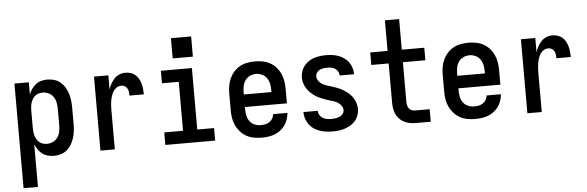

<svg xmlns="http://www.w3.org/2000/svg" viewBox="-56 -935 4111 1344"><g transform="rotate(-5 2000.0 -263.0)"><path d="M60 215V-520H161V-435Q169 -455 181.5 -473Q194 -491 211 -504Q228 -517 249 -522.5Q270 -528 292 -528Q316 -528 340 -521Q364 -514 383 -498Q402 -482 414.5 -461Q427 -440 434.5 -416.5Q442 -393 445 -368.5Q448 -344 448 -320V-200Q448 -176 445 -151.5Q442 -127 434.5 -103.5Q427 -80 414.5 -59Q402 -38 383 -22Q364 -6 340 1Q316 8 292 8Q270 8 249 2.5Q228 -3 211 -16Q194 -29 181.5 -47Q169 -65 161 -85V215ZM251 -80Q273 -80 293 -89.5Q313 -99 325.5 -117Q338 -135 342.5 -156.5Q347 -178 347 -200V-320Q347 -342 342.5 -363.5Q338 -385 325.5 -403Q313 -421 293 -430.5Q273 -440 251 -440Q237 -440 223 -436Q209 -432 198 -423Q187 -414 179.5 -401.5Q172 -389 168 -375.5Q164 -362 162.5 -348Q161 -334 161 -320V-200Q161 -186 162.5 -172Q164 -158 168 -144.5Q172 -131 179.5 -118.5Q187 -106 198 -97Q209 -88 223 -84Q237 -80 251 -80Z M619 0V-520H720V-420Q726 -440 736.5 -459.5Q747 -479 762 -495Q777 -511 797.5 -519.5Q818 -528 840 -528Q859 -528 877 -522.5Q895 -517 909.5 -504.5Q924 -492 933 -475.5Q942 -459 947 -441Q952 -423 954 -404Q956 -385 956 -366H855Q855 -379 853.5 -391.5Q852 -404 846 -415.5Q840 -427 828.5 -433.5Q817 -440 805 -440Q787 -440 772 -431Q757 -422 748 -407.5Q739 -393 733.5 -376.5Q728 -360 725 -343.5Q722 -327 721 -310Q720 -293 720 -276V0Z M1075 0V-88H1207V-432H1089V-520H1307V-88H1425V0ZM1179 -599V-741H1321V-599Z M1752 8Q1725 8 1697.5 3Q1670 -2 1646 -15Q1622 -28 1603.5 -48.5Q1585 -69 1573 -93.5Q1561 -118 1556.5 -145.5Q1552 -173 1552 -200V-320Q1552 -347 1556.5 -374Q1561 -401 1572.5 -426Q1584 -451 1602.5 -471.5Q1621 -492 1645 -505Q1669 -518 1696 -523Q1723 -528 1750 -528Q1777 -528 1804 -523Q1831 -518 1855 -505Q1879 -492 1897.5 -471.5Q1916 -451 1927.5 -426Q1939 -401 1943.5 -374Q1948 -347 1948 -320V-216H1653V-200Q1653 -178 1657.5 -156Q1662 -134 1675 -116Q1688 -98 1709 -89Q1730 -80 1752 -80Q1768 -80 1784 -83Q1800 -86 1813.5 -95Q1827 -104 1835.5 -118Q1844 -132 1845 -149H1946Q1944 -125 1936.5 -103Q1929 -81 1915.5 -62Q1902 -43 1883.5 -29Q1865 -15 1843 -6.5Q1821 2 1798 5Q1775 8 1752 8ZM1847 -304V-320Q1847 -342 1842.5 -363.5Q1838 -385 1825.5 -403Q1813 -421 1792.5 -430.5Q1772 -440 1750 -440Q1728 -440 1707.5 -430.5Q1687 -421 1674.5 -403Q1662 -385 1657.5 -363.5Q1653 -342 1653 -320V-304Z M2249 8Q2226 8 2203.5 5Q2181 2 2159.5 -5.5Q2138 -13 2119 -25.5Q2100 -38 2086.5 -56.5Q2073 -75 2065.5 -97Q2058 -119 2058 -141Q2058 -142 2058 -143Q2058 -144 2058 -145H2159Q2159 -144 2159 -144Q2159 -144 2159 -143Q2159 -128 2167.5 -114.5Q2176 -101 2189.5 -93Q2203 -85 2218 -82.5Q2233 -80 2249 -80Q2264 -80 2278.5 -82Q2293 -84 2306.5 -90Q2320 -96 2329.5 -107.5Q2339 -119 2339 -134Q2339 -151 2329 -165Q2319 -179 2305 -188Q2291 -197 2275 -202Q2259 -207 2243 -212Q2227 -217 2211.5 -222.5Q2196 -228 2180.5 -235Q2165 -242 2151 -251Q2137 -260 2124.5 -271Q2112 -282 2101.5 -295Q2091 -308 2083.5 -323Q2076 -338 2072 -354Q2068 -370 2068 -387Q2068 -409 2075 -430Q2082 -451 2095.5 -468Q2109 -485 2127 -497Q2145 -509 2165.5 -516Q2186 -523 2208 -525.5Q2230 -528 2251 -528Q2273 -528 2295 -525Q2317 -522 2337.5 -514.5Q2358 -507 2376.5 -494Q2395 -481 2407.5 -463.5Q2420 -446 2427 -424.5Q2434 -403 2434 -381Q2434 -380 2434 -379.5Q2434 -379 2434 -378H2333Q2333 -378 2333 -378.5Q2333 -379 2333 -379Q2333 -393 2325.5 -406Q2318 -419 2306 -427Q2294 -435 2280 -437.5Q2266 -440 2251 -440Q2237 -440 2223.5 -438Q2210 -436 2197.5 -430Q2185 -424 2177 -412Q2169 -400 2169 -386Q2169 -370 2179 -355.5Q2189 -341 2203 -332Q2217 -323 2232.5 -318Q2248 -313 2264 -308Q2280 -303 2296 -297.5Q2312 -292 2327 -285Q2342 -278 2356 -269Q2370 -260 2383 -249.5Q2396 -239 2406.5 -225.5Q2417 -212 2424.5 -197.5Q2432 -183 2436 -166.5Q2440 -150 2440 -133Q2440 -111 2432.5 -89.5Q2425 -68 2410.5 -51Q2396 -34 2377 -22.5Q2358 -11 2336.5 -4Q2315 3 2293 5.5Q2271 8 2249 8Z M2837 0Q2816 0 2795.5 -3.5Q2775 -7 2756 -16Q2737 -25 2722 -40Q2707 -55 2698 -74Q2689 -93 2685.5 -113.5Q2682 -134 2682 -155V-432H2560V-520H2682V-735H2782V-520H2940V-432H2782V-155Q2782 -142 2784.5 -130Q2787 -118 2794 -108Q2801 -98 2812.5 -93Q2824 -88 2837 -88H2940V0Z M3252 8Q3225 8 3197.5 3Q3170 -2 3146 -15Q3122 -28 3103.5 -48.5Q3085 -69 3073 -93.5Q3061 -118 3056.5 -145.5Q3052 -173 3052 -200V-320Q3052 -347 3056.5 -374Q3061 -401 3072.5 -426Q3084 -451 3102.5 -471.5Q3121 -492 3145 -505Q3169 -518 3196 -523Q3223 -528 3250 -528Q3277 -528 3304 -523Q3331 -518 3355 -505Q3379 -492 3397.5 -471.5Q3416 -451 3427.5 -426Q3439 -401 3443.5 -374Q3448 -347 3448 -320V-216H3153V-200Q3153 -178 3157.5 -156Q3162 -134 3175 -116Q3188 -98 3209 -89Q3230 -80 3252 -80Q3268 -80 3284 -83Q3300 -86 3313.5 -95Q3327 -104 3335.5 -118Q3344 -132 3345 -149H3446Q3444 -125 3436.5 -103Q3429 -81 3415.5 -62Q3402 -43 3383.5 -29Q3365 -15 3343 -6.5Q3321 2 3298 5Q3275 8 3252 8ZM3347 -304V-320Q3347 -342 3342.5 -363.5Q3338 -385 3325.5 -403Q3313 -421 3292.5 -430.5Q3272 -440 3250 -440Q3228 -440 3207.5 -430.5Q3187 -421 3174.5 -403Q3162 -385 3157.5 -363.5Q3153 -342 3153 -320V-304Z M3619 0V-520H3720V-420Q3726 -440 3736.5 -459.5Q3747 -479 3762 -495Q3777 -511 3797.5 -519.5Q3818 -528 3840 -528Q3859 -528 3877 -522.5Q3895 -517 3909.5 -504.5Q3924 -492 3933 -475.5Q3942 -459 3947 -441Q3952 -423 3954 -404Q3956 -385 3956 -366H3855Q3855 -379 3853.5 -391.5Q3852 -404 3846 -415.5Q3840 -427 3828.5 -433.5Q3817 -440 3805 -440Q3787 -440 3772 -431Q3757 -422 3748 -407.5Q3739 -393 3733.5 -376.5Q3728 -360 3725 -343.5Q3722 -327 3721 -310Q3720 -293 3720 -276V0Z"/></g></svg>

Font: Iosevka SS04 Semibold
Style: Regular
Weight: 600
Monospace: yes
Designer: Belleve Invis
Foundry: Belleve Invis
Version: Version 19.0.0; ttfautohint (v1.8.4)